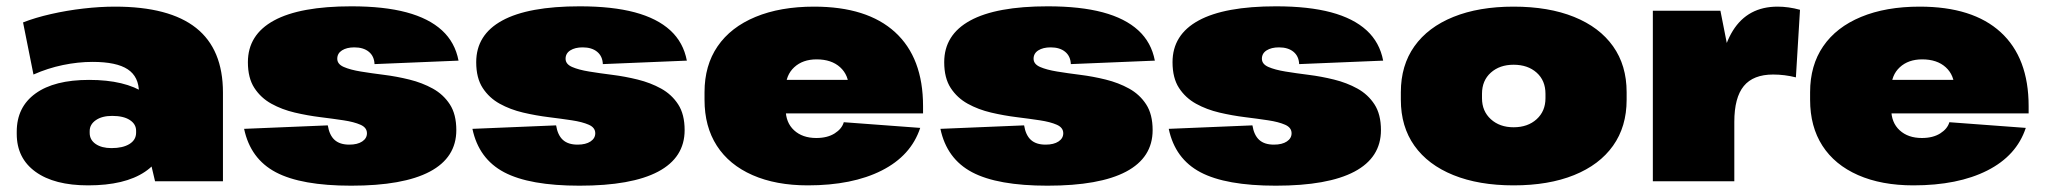

<svg xmlns="http://www.w3.org/2000/svg" viewBox="-20 -574 6477 608"><path d="M420 -216V-281Q420 -331 384.5 -354.5Q349 -378 273 -378Q227 -378 179 -368Q131 -358 86 -338L53 -503Q91 -518 141.5 -529.5Q192 -541 244.5 -547Q297 -553 344 -553Q516 -553 601 -485.5Q686 -418 686 -281V0H471ZM259 13Q152 13 92.5 -30Q33 -73 33 -150V-157Q33 -235 92.5 -278Q152 -321 262 -321Q376 -321 439.5 -278.5Q503 -236 503 -158V-151Q503 -73 439 -30Q375 13 259 13ZM333 -105Q369 -105 390 -118Q411 -131 411 -154V-160Q411 -181 391 -194Q371 -207 335 -207Q303 -207 283.5 -193.5Q264 -180 264 -159V-153Q264 -131 283 -118Q302 -105 333 -105Z M1092 14Q934 14 853.5 -28.5Q773 -71 753 -166L1018 -177Q1023 -146 1039.5 -131Q1056 -116 1086 -116Q1112 -116 1127 -126Q1142 -136 1142 -152Q1142 -170 1121.5 -179Q1101 -188 1068 -193Q1035 -198 994.5 -203Q954 -208 913.5 -217.5Q873 -227 839.5 -245.5Q806 -264 785.5 -295.5Q765 -327 765 -377Q765 -464 847.5 -509Q930 -554 1093 -554Q1196 -554 1267 -535Q1338 -516 1379.5 -478Q1421 -440 1432 -382L1166 -371Q1165 -396 1148 -410Q1131 -424 1102 -424Q1078 -424 1063 -414.5Q1048 -405 1048 -388Q1048 -371 1068.5 -362Q1089 -353 1122.5 -347.5Q1156 -342 1196 -337Q1236 -332 1276.5 -322Q1317 -312 1350.5 -293.5Q1384 -275 1404.5 -243.5Q1425 -212 1425 -162Q1425 -75 1341 -30.5Q1257 14 1092 14Z M1815 14Q1657 14 1576.5 -28.5Q1496 -71 1476 -166L1741 -177Q1746 -146 1762.5 -131Q1779 -116 1809 -116Q1835 -116 1850 -126Q1865 -136 1865 -152Q1865 -170 1844.5 -179Q1824 -188 1791 -193Q1758 -198 1717.5 -203Q1677 -208 1636.5 -217.5Q1596 -227 1562.5 -245.5Q1529 -264 1508.5 -295.5Q1488 -327 1488 -377Q1488 -464 1570.5 -509Q1653 -554 1816 -554Q1919 -554 1990 -535Q2061 -516 2102.5 -478Q2144 -440 2155 -382L1889 -371Q1888 -396 1871 -410Q1854 -424 1825 -424Q1801 -424 1786 -414.5Q1771 -405 1771 -388Q1771 -371 1791.5 -362Q1812 -353 1845.5 -347.5Q1879 -342 1919 -337Q1959 -332 1999.5 -322Q2040 -312 2073.5 -293.5Q2107 -275 2127.5 -243.5Q2148 -212 2148 -162Q2148 -75 2064 -30.5Q1980 14 1815 14Z M2538 13Q2437 13 2363 -19.5Q2289 -52 2250 -112.5Q2211 -173 2211 -258V-282Q2211 -367 2252.5 -427.5Q2294 -488 2372.5 -520.5Q2451 -553 2558 -553Q2726 -553 2814.5 -472Q2903 -391 2903 -238V-215H2422V-321H2701L2668 -281V-294Q2668 -336 2640.5 -361Q2613 -386 2566 -386Q2522 -386 2495 -361Q2468 -336 2468 -294V-228Q2468 -186 2494.5 -161.5Q2521 -137 2565 -137Q2600 -137 2623 -151.5Q2646 -166 2652 -187L2894 -169Q2865 -81 2772 -34Q2679 13 2538 13Z M3297 14Q3139 14 3058.5 -28.5Q2978 -71 2958 -166L3223 -177Q3228 -146 3244.5 -131Q3261 -116 3291 -116Q3317 -116 3332 -126Q3347 -136 3347 -152Q3347 -170 3326.5 -179Q3306 -188 3273 -193Q3240 -198 3199.5 -203Q3159 -208 3118.5 -217.5Q3078 -227 3044.5 -245.5Q3011 -264 2990.5 -295.5Q2970 -327 2970 -377Q2970 -464 3052.5 -509Q3135 -554 3298 -554Q3401 -554 3472 -535Q3543 -516 3584.5 -478Q3626 -440 3637 -382L3371 -371Q3370 -396 3353 -410Q3336 -424 3307 -424Q3283 -424 3268 -414.5Q3253 -405 3253 -388Q3253 -371 3273.5 -362Q3294 -353 3327.5 -347.5Q3361 -342 3401 -337Q3441 -332 3481.5 -322Q3522 -312 3555.5 -293.5Q3589 -275 3609.5 -243.5Q3630 -212 3630 -162Q3630 -75 3546 -30.5Q3462 14 3297 14Z M4020 14Q3862 14 3781.5 -28.5Q3701 -71 3681 -166L3946 -177Q3951 -146 3967.5 -131Q3984 -116 4014 -116Q4040 -116 4055 -126Q4070 -136 4070 -152Q4070 -170 4049.5 -179Q4029 -188 3996 -193Q3963 -198 3922.5 -203Q3882 -208 3841.5 -217.5Q3801 -227 3767.5 -245.5Q3734 -264 3713.5 -295.5Q3693 -327 3693 -377Q3693 -464 3775.5 -509Q3858 -554 4021 -554Q4124 -554 4195 -535Q4266 -516 4307.5 -478Q4349 -440 4360 -382L4094 -371Q4093 -396 4076 -410Q4059 -424 4030 -424Q4006 -424 3991 -414.5Q3976 -405 3976 -388Q3976 -371 3996.5 -362Q4017 -353 4050.5 -347.5Q4084 -342 4124 -337Q4164 -332 4204.5 -322Q4245 -312 4278.5 -293.5Q4312 -275 4332.5 -243.5Q4353 -212 4353 -162Q4353 -75 4269 -30.5Q4185 14 4020 14Z M4773 13Q4663 13 4582.5 -19.5Q4502 -52 4459 -112.5Q4416 -173 4416 -258V-282Q4416 -367 4459 -427.5Q4502 -488 4582.5 -520.5Q4663 -553 4773 -553Q4884 -553 4964.5 -520.5Q5045 -488 5088 -427.5Q5131 -367 5131 -282V-258Q5131 -173 5088 -112.5Q5045 -52 4964.5 -19.5Q4884 13 4773 13ZM4773 -171Q4818 -171 4846 -196.5Q4874 -222 4874 -263V-277Q4874 -319 4846 -344Q4818 -369 4773 -369Q4729 -369 4701 -344Q4673 -319 4673 -277V-263Q4673 -222 4701 -196.5Q4729 -171 4773 -171Z M5214 -540H5428L5472 -317V0H5214ZM5420 -251Q5420 -401 5467.5 -477Q5515 -553 5609 -553Q5626 -553 5644 -550.5Q5662 -548 5680 -543L5667 -329Q5631 -338 5595 -338Q5532 -338 5502 -301.5Q5472 -265 5472 -188Z M6039 13Q5938 13 5864 -19.5Q5790 -52 5751 -112.5Q5712 -173 5712 -258V-282Q5712 -367 5753.5 -427.5Q5795 -488 5873.5 -520.5Q5952 -553 6059 -553Q6227 -553 6315.5 -472Q6404 -391 6404 -238V-215H5923V-321H6202L6169 -281V-294Q6169 -336 6141.5 -361Q6114 -386 6067 -386Q6023 -386 5996 -361Q5969 -336 5969 -294V-228Q5969 -186 5995.5 -161.5Q6022 -137 6066 -137Q6101 -137 6124 -151.5Q6147 -166 6153 -187L6395 -169Q6366 -81 6273 -34Q6180 13 6039 13Z"/></svg>

Font: Pathway Extreme 28pt Black
Style: Regular
Weight: 900
Designer: Eduardo Rodriguez Tunni
Foundry: Eduardo Rodriguez Tunni
Version: Version 1.001;gftools[0.9.26]